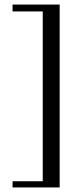

<svg xmlns="http://www.w3.org/2000/svg" viewBox="-20 -691 365 840"><path d="M241 -671V129H35V102H167V-641H35V-671Z"/></svg>

Font: GFS Didot Classic
Style: Regular
Weight: 400
Designer: George D. Matthiopoulos
Foundry: George D. Matthiopoulos
Version: Version 1.000